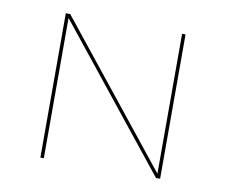

<svg xmlns="http://www.w3.org/2000/svg" viewBox="-58 -529 707 600"><g transform="rotate(10 295.0 -229.0)"><path d="M485 -458V0H472L116 -445V0H105V-458H119L474 -14V-458Z"/></g></svg>

Font: Ysabeau SC Hairline
Style: Regular
Weight: 100
Designer: Christian Thalmann (Catharsis Fonts)
Version: Version 0.003